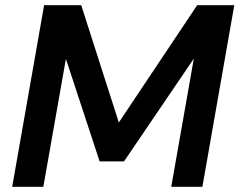

<svg xmlns="http://www.w3.org/2000/svg" viewBox="-20 -720 923 740"><path d="M27 0 150 -700H293L438 -248L740 -700H883L760 0H640L727 -494L458 -98H364L234 -493L147 0Z"/></svg>

Font: DM Sans 16pt SemiBold
Style: Italic
Weight: 600
Italic angle: -10°
Version: Version 4.004;gftools[0.9.30]